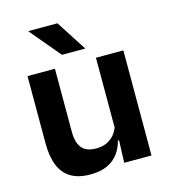

<svg xmlns="http://www.w3.org/2000/svg" viewBox="-105 -770 765 866"><g transform="rotate(-15 277.0 -337.5)"><path d="M179 -490.5V-195.5Q179 -165 187.2 -142.2Q195.5 -119.5 214.8 -107.2Q234 -95 266.5 -95Q296 -95 317.5 -105.5Q339 -116 353 -133.8Q367 -151.5 373.5 -173.5L393.5 -104H369.5Q361.5 -72 342.8 -45.8Q324 -19.5 291.8 -4Q259.5 11.5 211 11.5Q155 11.5 119.8 -10Q84.5 -31.5 67.8 -73.5Q51 -115.5 51 -177V-490.5ZM498.5 -490.5V0H371L375.5 -119L370.5 -129.5V-490.5ZM243 -685.5 334 -544.5V-543H226L107.5 -684V-685.5Z"/></g></svg>

Font: Anek Latin Medium SemiBold
Style: Regular
Weight: 600
Version: Version 1.003